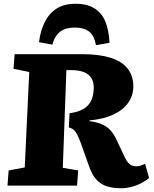

<svg xmlns="http://www.w3.org/2000/svg" viewBox="-20 -990 820 1024"><path d="M351 -386Q395 -392 423.5 -408Q452 -424 466 -453Q480 -482 480 -523Q480 -553 467.5 -573.5Q455 -594 428.5 -605Q402 -616 359 -616H334L315 -95L397 -81L391 0H20L26 -81L112 -97L136 -606L52 -623L58 -701H420Q509 -701 569.5 -682Q630 -663 660.5 -624.5Q691 -586 691 -529Q691 -480 663 -441Q635 -402 582.5 -378Q530 -354 457 -348V-344Q501 -338 528 -325Q555 -312 571.5 -292.5Q588 -273 600 -248L645 -152Q654 -133 663.5 -122Q673 -111 684 -107Q695 -103 707 -103Q719 -103 730 -106.5Q741 -110 754 -116L775 -41Q758 -26 733 -13Q708 0 680 7Q652 14 627 14Q584 14 551 4Q518 -6 494 -32.5Q470 -59 454 -106L421 -199Q408 -237 398 -259.5Q388 -282 377 -294Q366 -306 347 -310ZM492 -749Q482 -802 454 -822.5Q426 -843 379 -843Q331 -843 302 -822Q273 -801 259 -752L188 -765Q196 -828 219.5 -874Q243 -920 283 -945Q323 -970 383 -970Q444 -970 483.5 -945.5Q523 -921 542 -874.5Q561 -828 564 -762Z"/></svg>

Font: Literata ExtraBold
Style: Italic
Weight: 800
Italic angle: -2°
Designer: Latin by Veronika Burian and Jose Scaglione. Greek by Irene Vlachou. Cyrillic by Vera Evstafieva
Foundry: TypeTogether
Version: Version 3.002